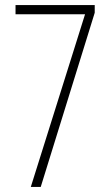

<svg xmlns="http://www.w3.org/2000/svg" viewBox="-20 -734 441 754"><path d="M101 0 314 -678H41V-714H352V-684L140 0Z"/></svg>

Font: Noto Sans Gujarati ExtraCondensed ExtraLight
Style: Regular
Weight: 200
Width: 2
Designer: Jelle Bosma - Monotype Design Team, Universal Thirst
Foundry: Monotype Imaging Inc.
Version: Version 2.106; ttfautohint (v1.8.4.7-5d5b)